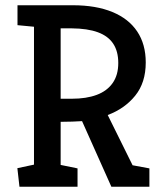

<svg xmlns="http://www.w3.org/2000/svg" viewBox="-20 -711 620 731"><path d="M54.1 0 46.1 -70.7 109.4 -84.2V-609.2L46.6 -615.2V-691H257.8Q345.8 -691 407.9 -665.3Q470 -639.7 502.4 -591.1Q534.9 -542.5 534.9 -473.1Q534.9 -396.3 494.8 -346.8Q454.7 -297.2 390.1 -273.1L484.8 -81.8L548.8 -69.9V0H404L292.4 -249.8Q274.5 -248.8 255.3 -248Q236 -247.2 210.9 -247.2V-83.1L275.2 -69.9V0ZM210.9 -335.1H253.9Q308.6 -335.1 347.9 -349.7Q387.3 -364.3 408.8 -394.7Q430.3 -425.1 430.3 -471.1Q430.3 -515.3 411.2 -544.4Q392.1 -573.6 352.8 -588.1Q313.5 -602.6 252.4 -603.1H210.9Z"/></svg>

Font: Kreon Light
Style: Regular
Weight: 300
Designer: Julia Petretta
Foundry: Julia Petretta and Eli Heuer
Version: Version 2.002